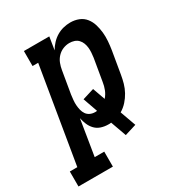

<svg xmlns="http://www.w3.org/2000/svg" viewBox="-231 -654 907 976"><g transform="rotate(-30 222.5 -166.5)"><path d="M-55 205V117H-11L82 -442H49V-530H198L186 -455Q197 -474 212 -490Q227 -506 245.5 -517Q264 -528 284.5 -533Q305 -538 325 -538Q351 -538 374 -529Q397 -520 412 -501Q427 -482 434 -458.5Q441 -435 443.5 -410.5Q446 -386 444 -360Q442 -334 438 -309L416 -179Q412 -155 405.5 -132Q399 -109 387 -87Q375 -65 358 -46Q341 -27 319 -14L352 78L284 99L251 7Q247 8 243 8Q239 8 235 8Q213 8 193 1.5Q173 -5 159 -19.5Q145 -34 137 -53Q129 -72 125 -92L91 117H147V205ZM207 -80Q210 -80 213 -80Q216 -80 219 -81L189 -166L257 -187L283 -114Q298 -131 306 -151.5Q314 -172 317 -193L339 -323Q341 -337 342 -352Q343 -367 341.5 -381Q340 -395 335 -408Q330 -421 320.5 -431Q311 -441 297.5 -445.5Q284 -450 269 -450Q250 -450 231.5 -442.5Q213 -435 199 -420Q185 -405 178 -386.5Q171 -368 168 -349L146 -219Q144 -204 142.5 -188.5Q141 -173 142 -158.5Q143 -144 146.5 -129.5Q150 -115 158 -103.5Q166 -92 179 -86Q192 -80 207 -80Z"/></g></svg>

Font: Iosevka Curly Slab SmBdObl
Style: Regular
Weight: 600
Italic angle: -9°
Monospace: yes
Designer: Belleve Invis
Foundry: Belleve Invis
Version: Version 11.0.0; ttfautohint (v1.8.3)